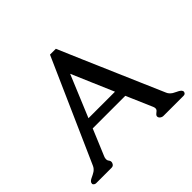

<svg xmlns="http://www.w3.org/2000/svg" viewBox="-167 -905 1113 1113"><g transform="rotate(-45 389.0 -349.0)"><path d="M418 -706.5Q445.3 -642.1 481.2 -558.6Q517.1 -475.1 555.4 -386.7Q593.8 -298.3 629.6 -214.8Q665.5 -131.3 690.4 -74.2Q696.8 -58.6 715.3 -45.9Q725.6 -39.6 736.6 -34.7Q747.6 -29.8 755.4 -24.4Q762.7 -19 765.1 -13.7Q767.1 -10.3 767.1 -6.3Q767.1 -2.9 764.6 1.5Q760.7 9.8 748 9.8H583Q574.2 9.8 566.4 4.4Q558.1 -1.5 556.6 -6.8Q555.2 -9.3 555.2 -13.2Q555.2 -21.5 564 -28.8Q568.8 -33.2 574.2 -37.4Q579.6 -41.5 581.5 -47.4Q582.5 -50.3 582.5 -53.7Q582.5 -60.5 579.1 -68.8L509.8 -229H242.7Q228 -193.8 210.7 -152.1Q193.4 -110.4 175.8 -68.8Q171.9 -60.1 171.4 -53.2Q170.9 -50.3 170.9 -47.4Q170.9 -43.5 171.9 -40Q173.3 -35.2 176.5 -31.2Q179.7 -27.3 182.1 -20.5Q182.6 -15.6 182.6 -13.7Q182.6 -10.3 181.2 -7.3Q175.3 9.8 158.7 9.8H32.7Q20.5 9.8 13.7 -0.5Q13.7 -1.5 12.7 -3.4Q12.7 -7.3 14.2 -12.7Q19 -23.4 36.6 -31.2Q43.5 -34.7 51.8 -38.6Q60.1 -42.5 67.9 -47.9Q83.5 -59.1 90.3 -74.7L370.1 -706.5ZM484.4 -288.1 374 -545.4Q354.5 -498 323.5 -423.8Q292.5 -349.6 267.1 -288.1Z"/></g></svg>

Font: Caudex
Style: Bold
Weight: 700
Version: Version 1.01